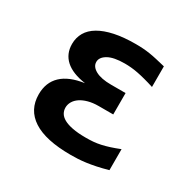

<svg xmlns="http://www.w3.org/2000/svg" viewBox="-129 -697 859 847"><g transform="rotate(30 301.0 -273.5)"><path d="M328.1 10.7Q200.7 10.7 136.7 -30.8Q72.8 -72.3 72.8 -150.9Q72.8 -211.4 111.1 -247.8Q149.4 -284.2 225.1 -294.9Q157.2 -304.7 123 -335.7Q88.9 -366.7 88.9 -416.5Q88.9 -448.7 104 -474.9Q119.1 -501 149.7 -519Q180.2 -537.1 226.1 -546.9Q272 -556.6 333.5 -556.6Q354 -556.6 370.8 -555.4Q387.7 -554.2 405.3 -551.5Q422.9 -548.8 442.9 -544.2Q462.9 -539.6 489.3 -533.2V-428.2Q463.4 -436.5 441.9 -442.1Q420.4 -447.8 401.9 -451.4Q383.3 -455.1 366.7 -456.5Q350.1 -458 334.5 -458Q278.3 -458 249.8 -441.7Q221.2 -425.3 221.2 -401.4Q221.2 -377.4 249 -362.1Q276.9 -346.7 328.1 -346.7H401.9V-237.8H328.1Q298.3 -237.8 275.4 -231.4Q252.4 -225.1 236.6 -214.4Q220.7 -203.6 212.4 -189.2Q204.1 -174.8 204.1 -158.7Q204.1 -144 211.4 -131.1Q218.8 -118.2 235.8 -108.6Q252.9 -99.1 280.3 -93.8Q307.6 -88.4 348.1 -88.4Q367.7 -88.4 385.7 -89.8Q403.8 -91.3 422.9 -95.5Q441.9 -99.6 463.1 -106.4Q484.4 -113.3 510.3 -123.5V-16.6Q479 -7.8 453.1 -2.4Q427.2 2.9 405.3 5.9Q383.3 8.8 364.5 9.8Q345.7 10.7 328.1 10.7Z"/></g></svg>

Font: Hack
Style: Bold
Weight: 700
Monospace: yes
Designer: Christopher Simpkins
Foundry: Christopher Simpkins
Version: Version 2.017